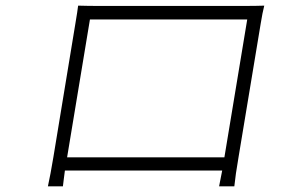

<svg xmlns="http://www.w3.org/2000/svg" viewBox="-20 -661 996 681"><path d="M149.9 0Q159.1 -41.9 169.4 -104L247.5 -578.1Q255 -622.5 257.1 -641Q293 -639.9 333.8 -639.9H838.1Q891 -639.9 917.3 -641Q910.9 -616.1 904.8 -578.1L826.3 -105.1Q815 -39.4 811.1 0H757.1Q758.2 -5 761.9 -24.7Q765.6 -44.4 768.1 -56.1H210.2Q209.2 -46.2 206.3 -26.1Q203.5 -6 203.1 0ZM856.9 -592H299L218 -103H775.9Z"/></svg>

Font: Karasuma Gothic
Style: Light Italic
Weight: 300
Italic angle: 9.39998°
Designer: Rasmus Andersson / Ryoko Nishizuka
Foundry: rsms
Version: Version 1.00